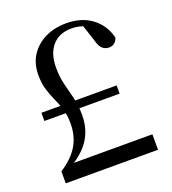

<svg xmlns="http://www.w3.org/2000/svg" viewBox="-132 -821 825 921"><g transform="rotate(-20 280.5 -360.5)"><path d="M52 -316V-358H436V-316ZM46 0V-61Q109 -102 137.5 -150.5Q166 -199 166 -263Q166 -304 156.5 -335.5Q147 -367 133.5 -396Q120 -425 110 -457.5Q100 -490 100 -533Q100 -591 127.5 -633Q155 -675 202.5 -698Q250 -721 310 -721Q388 -721 440.5 -681.5Q493 -642 509 -575Q503 -558 491.5 -549.5Q480 -541 465 -541Q446 -541 431.5 -553.5Q417 -566 409 -599L378 -693L437 -655Q403 -673 377.5 -681Q352 -689 325 -689Q262 -689 227 -648.5Q192 -608 192 -538Q192 -489 202 -449.5Q212 -410 222 -370.5Q232 -331 232 -282Q232 -208 195.5 -154Q159 -100 84 -60L108 -94V-79H517V0Z"/></g></svg>

Font: Noto Serif TC ExtraLight Medium
Style: Regular
Weight: 500
Version: Version 2.002-H1;hotconv 1.1.0;makeotfexe 2.6.0